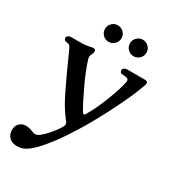

<svg xmlns="http://www.w3.org/2000/svg" viewBox="-218 -779 1005 1131"><g transform="rotate(30 285.0 -213.0)"><path d="M10 175Q10 146 27.5 129.5Q45 113 70 113Q89 113 111 121Q114 123 117 124Q131 130 142 129.5Q153 129 167 119Q189 103 216.5 71Q244 39 260 12Q267 0 268 -8Q269 -16 264 -23Q243 -50 225 -77Q203 -110 181.5 -153Q160 -196 119 -284L97 -333L61 -412Q56 -422 49.5 -427Q43 -432 31 -432Q22 -432 16.5 -437.5Q11 -443 11 -452Q11 -460 18.5 -466Q26 -472 41 -472H99Q136 -472 166 -479Q177 -482 184 -482Q201 -482 201 -467Q201 -460 195 -446Q190 -437 188.5 -430Q187 -423 190 -412Q209 -347 252.5 -255Q296 -163 320 -124Q331 -106 341 -124Q375 -181 408 -265Q441 -349 452 -402Q456 -419 447.5 -425.5Q439 -432 412 -432Q403 -432 397.5 -437.5Q392 -443 392 -452Q392 -460 399.5 -466Q407 -472 422 -472H543Q560 -472 560 -457Q560 -448 549 -422Q529 -363 466.5 -238Q404 -113 345 -19Q300 53 261 104.5Q222 156 191 187Q161 217 136.5 230.5Q112 244 81 244Q47 244 28.5 224.5Q10 205 10 175ZM187 -614Q187 -637.2 203.4 -653.6Q219.8 -670 243 -670Q266.2 -670 282.6 -653.6Q299 -637.2 299 -614Q299 -590.8 282.6 -574.4Q266.2 -558 243 -558Q219.8 -558 203.4 -574.4Q187 -590.8 187 -614ZM357 -614Q357 -637.2 373.4 -653.6Q389.8 -670 413 -670Q436.2 -670 452.6 -653.6Q469 -637.2 469 -614Q469 -590.8 452.6 -574.4Q436.2 -558 413 -558Q389.8 -558 373.4 -574.4Q357 -590.8 357 -614Z"/></g></svg>

Font: Raigarh
Style: Regular
Weight: 400
Designer: jaikishan Patel
Foundry: MagicType
Version: Version 1.000;FEAKit 1.0